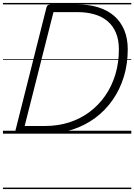

<svg xmlns="http://www.w3.org/2000/svg" viewBox="-20 -905 909 1300"><path d="M107 0Q79 0 84 -19L295 -856Q298 -866 305 -870.5Q312 -875 327 -875H504Q582 -875 645 -855.5Q708 -836 752.5 -797.5Q797 -759 821 -702Q845 -645 845 -571Q845 -472 818.5 -385.5Q792 -299 742.5 -228Q693 -157 624 -106Q555 -55 470 -27.5Q385 0 287 0ZM147 -52H286Q373 -52 449 -76.5Q525 -101 586.5 -147Q648 -193 692.5 -257Q737 -321 761 -400.5Q785 -480 785 -571Q785 -636 764.5 -684Q744 -732 706.5 -763Q669 -794 617.5 -808.5Q566 -823 503 -823H342ZM0 365H869V375H0ZM0 -20H869V0H0ZM0 -505H869V-500H0ZM0 -885H869V-875H0Z"/></svg>

Font: Playwrite IS Guides
Style: Regular
Weight: 400
Designer: Veronika Burian, José Scaglione
Foundry: TypeTogether
Version: Version 1.003